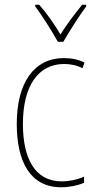

<svg xmlns="http://www.w3.org/2000/svg" viewBox="-20 -834 401 813"><path d="M225 -657H248C274 -702 314 -765 345 -807V-814H328C293 -771 263 -731 236 -688C211 -731 176 -780 146 -814H129V-807C155 -773 199 -704 225 -657ZM239 -41C274 -41 311 -49 336 -60V-86C307 -73 273 -66 241 -66C125 -66 77 -168 77 -309C77 -473 144 -563 251 -563C278 -563 305 -558 329 -545L338 -569C312 -582 284 -588 250 -588C126 -588 51 -486 51 -309C51 -148 109 -41 239 -41Z"/></svg>

Font: Noto Sans Tamil UI Condensed Thin
Style: Regular
Weight: 100
Width: 3
Designer: Jelle Bosma - Monotype Design Team
Foundry: Monotype Imaging Inc.
Version: Version 2.004